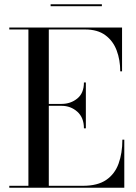

<svg xmlns="http://www.w3.org/2000/svg" viewBox="-20 -879 637 899"><path d="M217 -859H457V-850H217ZM373 -278Q373 -328.5 342 -356Q311 -383.5 268.5 -383.5H208.5V-9H368.5Q437 -9 477.2 -36.5Q517.5 -64 535.2 -112.8Q553 -161.5 553 -225H562V0H23.5V-9H113V-741H23.5V-750H551.5V-545H543Q543 -598.5 526.2 -643Q509.5 -687.5 473.2 -714.2Q437 -741 378.5 -741H208.5V-392.5H268.5Q311 -392.5 342 -417.8Q373 -443 373 -493H382V-278Z"/></svg>

Font: Bodoni* 24pt
Style: Regular
Weight: 400
Version: Version 2.3